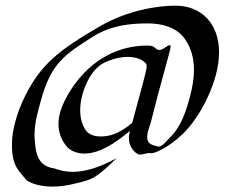

<svg xmlns="http://www.w3.org/2000/svg" viewBox="-20 -551 811 686"><path d="M499.6 -326.2C502.3 -323.3 504 -320.7 504 -314.8C504 -298.4 491.1 -256.3 452.5 -112.3C400.6 -67.9 364.2 -63.5 339.8 -63.5C316.9 -63.5 296.1 -69.8 284.8 -87.9C272.2 -107.9 266.5 -131.9 266.5 -157.6C266.5 -175.1 269.2 -193.5 274.1 -211.9C285.6 -254.9 311.6 -306.2 351.1 -326.2C378.7 -339.8 409.1 -347.7 436.5 -347.7C462.4 -347.7 485.8 -340.3 499.6 -326.2ZM544.1 -211.9 572.2 -314.9C583.8 -358 589.6 -377.8 589.6 -385.5C589.6 -388.5 588.7 -389.6 586.9 -389.6C577.6 -389.6 563.3 -372.6 549.6 -372.6C532.5 -372.6 538.2 -388.2 507.4 -388.2C304.8 -388.2 210.7 -208.5 194.6 -148.4C190.7 -133.9 188.9 -120.4 188.9 -107.9C188.9 -76.8 199.8 -51.2 216.9 -29.3C231.6 -11.2 255.6 -2.4 281.5 -2.4C338.6 -2.4 393 -41.5 444.8 -83.5C441.7 -74.3 440.4 -65.7 440.4 -57.8C440.4 -20.8 469.1 1.5 479.2 1.5C488.4 1.5 505.1 -4.4 514.4 -4.4C518.3 -4.4 518.1 -3.4 521 -3.4C534.2 -3.4 582.3 -24.4 630.1 -69.8C680.9 -117.2 729.3 -201.2 751.1 -282.7C758.9 -312 762.6 -339.1 762.6 -363.9C762.6 -468 698.2 -530.8 607.1 -530.8C544.1 -530.8 436.8 -514.6 338.6 -458C189.5 -371.6 126.1 -320.8 70.2 -209C54.8 -178.7 42.9 -147 34.4 -115.2C27.2 -88.4 22.4 -61.5 22.8 -35.6C21.5 43.9 49.6 61 75.5 93.7C98.1 107.9 130.2 115.7 167.8 115.7C193.7 115.7 222.5 111.8 253.6 103.5C306.9 90.3 319.1 90.3 396.7 14.2C330.3 50.3 280.1 63 240 63C215.1 63 194 58.1 174.4 50.8C116.1 42.5 107.1 1.5 103.6 -58.6C103.5 -62.3 103.4 -66.1 103.4 -69.8C103.4 -114.5 116.7 -156.5 125.5 -189.5C161.6 -324.2 210.8 -356.4 313.5 -420.9C385.7 -466.2 466.6 -467.3 510 -467.3C563.3 -467.3 614.5 -450.7 641.3 -410.6C663.8 -378 673 -341.2 673 -301.3C673 -271.4 667.8 -239.7 659 -207C645.3 -155.8 628.4 -100.1 588.1 -60.5C576.3 -49.3 561.1 -27.3 546.9 -27.3C546 -27.3 544.5 -27.3 543.6 -27.8C524.1 -32.6 505.8 -36.3 505.8 -61.3C505.8 -67.4 506.9 -74.7 509.2 -83.5C512.4 -95.2 516.9 -106.4 519.9 -117.7Z"/></svg>

Font: Pierce
Style: Oblique
Weight: 400
Italic angle: -15°
Version: Version 0.2.0